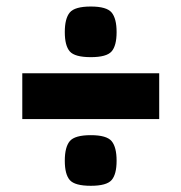

<svg xmlns="http://www.w3.org/2000/svg" viewBox="-20 -614 570 603"><path d="M50 -384H480V-240H50ZM183.5 -109.2Q183.5 -152 199.2 -170.8Q215 -189.5 265.2 -189.5Q314.8 -189.5 330.5 -170.8Q346.2 -152 346.2 -109.2Q346.2 -66.5 330.5 -48.5Q314.8 -30.5 265.2 -30.5Q215 -30.5 199.2 -48.5Q183.5 -66.5 183.5 -109.2ZM183.5 -513.2Q183.5 -556 199.2 -574.8Q215 -593.5 265.2 -593.5Q314.8 -593.5 330.5 -574.8Q346.2 -556 346.2 -513.2Q346.2 -470.5 330.5 -452.5Q314.8 -434.5 265.2 -434.5Q215 -434.5 199.2 -452.5Q183.5 -470.5 183.5 -513.2Z"/></svg>

Font: Changa ExtraBold
Style: Regular
Weight: 800
Designer: Eduardo Rodriguez Tunni
Foundry: Eduardo Rodriguez Tunni
Version: Version 3.002; ttfautohint (v1.8.2)